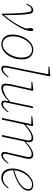

<svg xmlns="http://www.w3.org/2000/svg" viewBox="1070 -1858 801 2982"><g transform="rotate(90 1471.0 -367.5)"><path d="M194 5Q192 -84 190 -153.5Q188 -223 184 -281.5Q180 -340 171 -395Q165 -433 156 -445Q147 -457 132 -457Q115 -457 95 -442.5Q75 -428 49 -376L36 -382Q62 -438 86.5 -460.5Q111 -483 141 -483Q166 -483 180 -464.5Q194 -446 200 -396Q210 -314 212.5 -228.5Q215 -143 216 -30Q279 -106 325 -176.5Q371 -247 402 -314Q408 -328 413.5 -341.5Q419 -355 424 -374L422 -391Q421 -402 418.5 -419.5Q416 -437 416 -447Q416 -464 424.5 -473.5Q433 -483 442 -483Q452 -483 457 -478Q462 -468 462 -447Q462 -428 455.5 -394Q449 -360 422 -306Q389 -240 337 -161.5Q285 -83 205 7L198 8Z M666 13Q632 13 597.5 -3.5Q563 -20 540 -58.5Q517 -97 517 -161Q517 -218 534.5 -275Q552 -332 584 -379Q616 -426 659 -454.5Q702 -483 754 -483Q794 -483 827.5 -465Q861 -447 882 -408.5Q903 -370 903 -306Q903 -243 885 -186Q867 -129 834.5 -84Q802 -39 759 -13Q716 13 666 13ZM669 -7Q713 -7 750.5 -33.5Q788 -60 816 -103Q844 -146 859.5 -197Q875 -248 875 -298Q875 -384 841 -423.5Q807 -463 753 -463Q706 -463 668 -435.5Q630 -408 602.5 -364Q575 -320 560 -268Q545 -216 545 -166Q545 -84 581.5 -45.5Q618 -7 669 -7Z M1043 13Q1025 13 1013 1Q1001 -11 1001 -31Q1001 -48 1003.5 -62Q1006 -76 1010 -99L1095 -517Q1106 -567 1115 -617Q1124 -667 1133 -717L1012 -719L1015 -733L1156 -748L1166 -738L1036 -99Q1033 -85 1030.5 -68.5Q1028 -52 1028 -40Q1028 -13 1057 -13Q1083 -13 1113 -36.5Q1143 -60 1174 -100L1184 -92Q1153 -47 1118.5 -17Q1084 13 1043 13Z M1342 13Q1313 13 1296.5 -3.5Q1280 -20 1280 -55Q1280 -84 1287 -120Q1294 -156 1301 -186L1360 -453L1250 -455L1253 -469L1379 -484L1392 -474L1331 -205Q1327 -185 1321 -156.5Q1315 -128 1311 -101.5Q1307 -75 1307 -59Q1307 -39 1317 -26.5Q1327 -14 1352 -14Q1383 -14 1434.5 -36Q1486 -58 1560 -126L1592 -276Q1603 -324 1612.5 -372.5Q1622 -421 1631 -469L1652 -483L1660 -477L1580 -99Q1577 -85 1573 -68Q1569 -51 1569 -39Q1569 -13 1599 -13Q1625 -13 1655 -36.5Q1685 -60 1716 -100L1726 -92Q1695 -47 1661 -17Q1627 13 1588 13Q1568 13 1555.5 1Q1543 -11 1543 -33Q1543 -49 1546 -62.5Q1549 -76 1554 -99L1555 -103Q1491 -41 1441 -14Q1391 13 1342 13Z M2382 13Q2364 13 2352 1.5Q2340 -10 2340 -28Q2340 -48 2343.5 -62Q2347 -76 2352 -99L2404 -324Q2409 -348 2414.5 -371.5Q2420 -395 2420 -414Q2420 -458 2377 -458Q2351 -458 2324 -448Q2297 -438 2262 -413Q2227 -388 2177 -343Q2175 -333 2172.5 -322.5Q2170 -312 2168 -302L2147 -207Q2136 -155 2125.5 -103.5Q2115 -52 2104 0L2083 5L2077 0L2146 -324Q2151 -348 2156.5 -371.5Q2162 -395 2162 -414Q2162 -458 2119 -458Q2080 -458 2033.5 -432Q1987 -406 1913 -340L1883 -207Q1871 -155 1861 -103.5Q1851 -52 1840 0L1819 5L1813 0L1909 -452L1785 -454L1788 -468L1926 -483L1939 -473L1917 -363Q1973 -419 2030 -451Q2087 -483 2125 -483Q2158 -483 2174 -466Q2190 -449 2190 -421Q2190 -400 2182 -366Q2238 -422 2291.5 -452.5Q2345 -483 2383 -483Q2416 -483 2432 -465.5Q2448 -448 2448 -419Q2448 -396 2442.5 -373.5Q2437 -351 2430 -321L2378 -99Q2375 -85 2371 -68.5Q2367 -52 2367 -38Q2367 -13 2396 -13Q2422 -13 2452 -36.5Q2482 -60 2513 -100L2523 -92Q2492 -47 2457.5 -17Q2423 13 2382 13Z M2848 -464Q2808 -464 2769 -440Q2730 -416 2699 -376Q2668 -336 2648 -286.5Q2628 -237 2625 -187Q2764 -226 2841 -283Q2918 -340 2918 -406Q2918 -435 2899 -449.5Q2880 -464 2848 -464ZM2739 13Q2703 13 2671 -4Q2639 -21 2618.5 -59.5Q2598 -98 2598 -162Q2598 -221 2618.5 -278Q2639 -335 2675 -381Q2711 -427 2757 -455Q2803 -483 2854 -483Q2890 -483 2916 -465Q2942 -447 2942 -408Q2942 -335 2857.5 -272.5Q2773 -210 2624 -170Q2624 -91 2657.5 -51.5Q2691 -12 2749 -12Q2793 -12 2828.5 -34.5Q2864 -57 2895 -100L2906 -92Q2874 -43 2833 -15Q2792 13 2739 13Z"/></g></svg>

Font: Source Serif Pro ExtraLight
Style: Italic
Weight: 200
Italic angle: -12°
Designer: Frank Grießhammer
Foundry: Adobe Systems Incorporated
Version: Version 3.001;hotconv 1.0.111;makeotfexe 2.5.65597